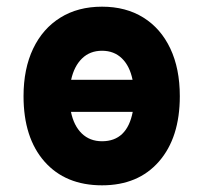

<svg xmlns="http://www.w3.org/2000/svg" viewBox="-20 -543 609 575"><path d="M285.5 12Q176 12 113.2 -59.2Q50.5 -130.5 50.5 -255Q50.5 -337 79.2 -397.2Q108 -457.5 160.8 -490.2Q213.5 -523 285.5 -523Q357 -523 409.2 -490.5Q461.5 -458 490 -397.8Q518.5 -337.5 518.5 -255Q518.5 -131 456.2 -59.5Q394 12 285.5 12ZM285.5 -391Q249.5 -391 225.8 -368Q202 -345 193 -304H377Q368.5 -345.5 345 -368.2Q321.5 -391 285.5 -391ZM285.5 -120Q360.5 -120 377.5 -208H192.5Q201 -166.5 225 -143.2Q249 -120 285.5 -120Z"/></svg>

Font: Overpass ExtraBold
Style: Regular
Weight: 800
Designer: Delve Withrington, Dave Bailey, Thomas Jockin
Foundry: Delve Fonts LLC
Version: Version 4.000; ttfautohint (v1.8.3)